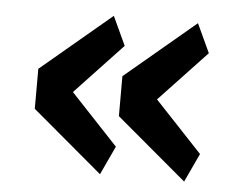

<svg xmlns="http://www.w3.org/2000/svg" viewBox="-40 -546 681 549"><g transform="rotate(5 300.0 -271.5)"><path d="M304 -126.4 168 -271.3 304 -415.8 265.6 -498.6 63.6 -328.8V-214.1L265.6 -44ZM305 -214.1 507.1 -44 545.5 -126.4 409.4 -271.3 545.5 -415.8 507.1 -498.6 305 -328.8Z"/></g></svg>

Font: Margiela Mono SemiBold
Style: Regular
Weight: 600
Designer: Mike Abbink, Paul van der Laan, Pieter van Rosmalen
Foundry: Bold Monday
Version: Version 2.003 2021